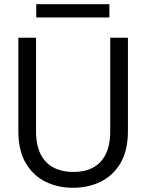

<svg xmlns="http://www.w3.org/2000/svg" viewBox="-20 -879 695 911"><path d="M326 12Q254 12 195.5 -17Q137 -46 102 -105.5Q67 -165 67 -258V-700H151V-257Q151 -189 173.5 -146Q196 -103 236 -83Q276 -63 328 -63Q381 -63 420 -83Q459 -103 481 -146Q503 -189 503 -257V-700H587V-258Q587 -165 552 -105.5Q517 -46 458 -17Q399 12 326 12ZM152 -796V-859H499V-796Z"/></svg>

Font: DM Sans 11pt
Style: Regular
Weight: 400
Version: Version 4.004;gftools[0.9.30]